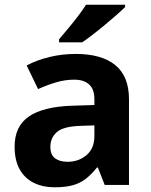

<svg xmlns="http://www.w3.org/2000/svg" viewBox="-20 -786 643 816"><path d="M301.8 -556.8Q411.6 -556.8 469.9 -509.4Q528.2 -462 528.2 -364V0H424.9L396 -74H392Q369 -45 344.5 -26Q320 -7 288.5 1.5Q257 10 211.1 10Q163.1 10 124.6 -8.5Q86.1 -27 64.1 -65.4Q42.1 -103.9 42.1 -162.8Q42.1 -249.7 103.1 -291.2Q164.1 -332.7 286.3 -336.7L381.2 -339.7V-363.9Q381.2 -407.2 358.6 -427.3Q336 -447.4 295.8 -447.4Q255.8 -447.4 217.8 -435.9Q179.8 -424.4 141.8 -407.4L93.2 -507.9Q137 -530.8 190.5 -543.8Q243.9 -556.8 301.8 -556.8ZM322.9 -251.1Q250.4 -249.1 222.2 -225Q194.1 -201 194.1 -161.8Q194.1 -127.6 214.2 -113Q234.3 -98.4 266.5 -98.4Q314.8 -98.4 348 -127Q381.2 -155.7 381.2 -208.1V-253.1ZM511.6 -756Q497.7 -742 474.8 -722Q451.9 -702 425.5 -680Q399.1 -658 373.7 -638.5Q348.3 -619 329.3 -606H231V-619Q246.9 -638 268.4 -663.5Q289.8 -689 310.9 -716.5Q332 -744 345.6 -766H511.6Z"/></svg>

Font: Noto Sans Hebrew
Style: Regular
Weight: 400
Designer: Monotype Design Team
Foundry: Monotype Imaging Inc.
Version: Version 2.003;January 10, 2023;FontCreator 14.0.0.2877 64-bi